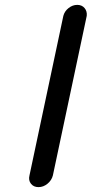

<svg xmlns="http://www.w3.org/2000/svg" viewBox="-20 -765 376 788"><path d="M240 -700Q245 -719 261.5 -732Q278 -745 297 -745Q316 -745 327 -732Q338 -719 336 -700L197 -45Q192 -25 175 -11Q158 3 138 3Q118 3 107 -11Q96 -25 101 -45Z"/></svg>

Font: Sepalumica Med
Style: Italic
Weight: 500
Italic angle: -12°
Designer: Julieta Ulanovsky
Foundry: Julieta Ulanovsky
Version: Version 7.200